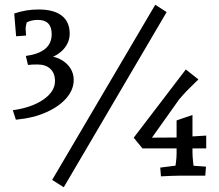

<svg xmlns="http://www.w3.org/2000/svg" viewBox="-20 -741 924 810"><path d="M47 -236 34 -276Q114 -287 163 -321Q212 -355 212 -399Q212 -432 192.5 -450.5Q173 -469 138 -469Q127 -469 116 -468.5Q105 -468 98 -467L89 -505Q142 -512 170 -534.5Q198 -557 198 -597Q198 -657 140 -657Q121 -657 106 -652Q91 -647 78 -639L101 -677Q97 -661 92.5 -645Q88 -629 88 -620L90 -591L48 -588L40 -684Q67 -693 91.5 -697Q116 -701 143 -701Q207 -701 240.5 -675Q274 -649 274 -599Q274 -564 250 -535.5Q226 -507 179 -492L180 -505Q213 -503 238 -489Q263 -475 277 -453Q291 -431 291 -404Q291 -363 260.5 -327.5Q230 -292 175.5 -267.5Q121 -243 47 -236ZM249 49 200 18 635 -721 683 -690ZM581 -115 544 -160 764 -448 817 -406Q802 -391 784 -373.5Q766 -356 753 -341.5Q740 -327 736 -322L603 -135L591 -160L735 -161V-115ZM659 3 656 -34 751 -46 716 -11Q719 -31 722 -53.5Q725 -76 725 -92V-233L792 -256V-99Q792 -83 794.5 -59Q797 -35 800 -11L765 -44L849 -38L846 0H741Q726 0 701 1Q676 2 659 3ZM783 -115V-165L850 -169V-115Z"/></svg>

Font: Andada Pro
Style: Regular
Weight: 400
Designer: Carolina Giovagnoli
Foundry: Huerta Tipografica
Version: Version 3.003